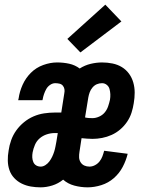

<svg xmlns="http://www.w3.org/2000/svg" viewBox="-20 -796 640 824"><path d="M154 8Q133 8 112.5 4.5Q92 1 73.5 -8Q55 -17 41 -32Q27 -47 20.5 -66Q14 -85 13.5 -106.5Q13 -128 17 -150Q20 -172 28 -194.5Q36 -217 50 -236.5Q64 -256 83 -271.5Q102 -287 124 -296.5Q146 -306 169.5 -309.5Q193 -313 215 -313H243L256 -396Q258 -405 256.5 -413.5Q255 -422 249.5 -428.5Q244 -435 235 -437Q226 -439 217 -439Q206 -439 195.5 -432Q185 -425 179 -414.5Q173 -404 169 -392.5Q165 -381 163 -369L162 -366H58L60 -374Q64 -403 77 -432Q90 -461 112.5 -483.5Q135 -506 165.5 -517Q196 -528 225 -528Q252 -528 277 -522.5Q302 -517 322 -502Q344 -516 369 -522Q394 -528 418 -528Q441 -528 463 -523.5Q485 -519 503 -508Q521 -497 533.5 -480Q546 -463 552 -442Q558 -421 558 -398.5Q558 -376 554 -353Q551 -333 544.5 -312.5Q538 -292 525.5 -273.5Q513 -255 496 -240.5Q479 -226 459 -217Q439 -208 418 -204Q397 -200 377 -200Q365 -200 353 -201Q341 -202 330 -203L321 -144Q319 -132 319.5 -120.5Q320 -109 326 -99.5Q332 -90 342 -85.5Q352 -81 364 -81Q376 -81 387.5 -87Q399 -93 407 -103Q415 -113 419.5 -125Q424 -137 427 -149L528 -136Q521 -107 506.5 -79.5Q492 -52 468.5 -31.5Q445 -11 415 -1.5Q385 8 356 8Q327 8 299 0.5Q271 -7 251 -25Q230 -8 204.5 0Q179 8 154 8ZM377 -289Q391 -289 405.5 -295.5Q420 -302 429.5 -313.5Q439 -325 444 -339.5Q449 -354 452 -368Q454 -380 453.5 -391.5Q453 -403 450 -414Q447 -425 438 -432Q429 -439 418 -439Q406 -439 395.5 -434.5Q385 -430 377 -420.5Q369 -411 365 -400Q361 -389 359 -378L345 -292Q353 -290 361 -289.5Q369 -289 377 -289ZM155 -81Q165 -81 175 -87.5Q185 -94 192 -103.5Q199 -113 204 -123.5Q209 -134 212.5 -145Q216 -156 218 -167Q220 -178 222 -188L228 -225H215Q198 -225 181 -219.5Q164 -214 150.5 -202.5Q137 -191 130 -174.5Q123 -158 120 -142Q118 -131 118.5 -120.5Q119 -110 123 -100.5Q127 -91 135.5 -86Q144 -81 155 -81ZM325 -571 269 -629 432 -776 501 -704Z"/></svg>

Font: Iosevka HT Extended
Style: Bold Italic
Weight: 700
Width: 7
Italic angle: -9°
Monospace: yes
Designer: Belleve Invis
Foundry: Belleve Invis
Version: Version 32.3.0; ttfautohint (v1.8.4)